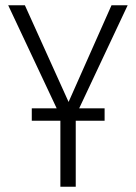

<svg xmlns="http://www.w3.org/2000/svg" viewBox="-20 -705 513 725"><path d="M279 -296H375V-249H266V0H208V-249H100V-296H194L11 -685H74L239 -320L401 -685H462Z"/></svg>

Font: Fira Sans Condensed Light
Style: Regular
Weight: 300
Width: 3
Designer: bBox Type GmbH & Carrois Corporate GbR & Edenspiekermann AG
Foundry: bBox Type GmbH & Carrois Corporate GbR & Edenspiekermann AG
Version: Version 4.301